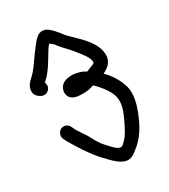

<svg xmlns="http://www.w3.org/2000/svg" viewBox="-175 -769 766 871"><g transform="rotate(-30 208.0 -333.5)"><path d="M36 -433C63 -417 97 -444 83 -475C85 -477 87 -480 90 -482C124 -513 149 -561 169 -593C175 -603 183 -615 189 -619C195 -615 200 -610 206 -605L222 -585C228 -578 233 -572 240 -565C262 -543 286 -513 307 -483C317 -468 323 -449 318 -442C316 -438 286 -429 274 -423C271 -425 264 -430 259 -432C229 -447 151 -457 138 -403C135 -393 136 -380 142 -370C157 -345 191 -346 214 -346C232 -346 250 -350 266 -356C272 -351 280 -342 287 -334C305 -314 326 -284 332 -260C340 -228 331 -197 319 -169C300 -126 279 -81 253 -60C230 -31 203 -69 174 -100C164 -110 150 -132 132 -167C109 -202 94 -224 93 -228V-229L87 -241C84 -248 78 -255 71 -258C40 -272 16 -239 27 -214L33 -202C38 -191 52 -169 76 -131C102 -93 122 -67 138 -51C159 -29 182 -2 210 11C243 27 264 10 282 -4V-5H283C329 -38 359 -90 380 -144C393 -178 410 -226 397 -277H396V-278C384 -316 362 -350 334 -378C347 -384 362 -393 371 -404C400 -440 382 -488 363 -516C334 -562 285 -596 260 -630V-631C248 -646 233 -663 218 -675C192 -693 169 -686 150 -664H149C133 -644 117 -625 100 -600C84 -577 63 -546 46 -531C30 -516 10 -499 10 -471C10 -449 26 -439 36 -433Z"/></g></svg>

Font: Stray Cat
Style: ExBdCn
Weight: 800
Version: Version 1.0